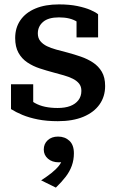

<svg xmlns="http://www.w3.org/2000/svg" viewBox="-20 -541 528 873"><path d="M350 -128Q350 -148 339.5 -161Q329 -174 311 -183Q293 -192 270 -198.5Q247 -205 221 -212Q191 -220 160.5 -230Q130 -240 104.5 -257Q79 -274 64 -301Q49 -328 49 -368Q49 -415 73 -449.5Q97 -484 141.5 -502.5Q186 -521 248 -521Q296 -521 332 -513.5Q368 -506 392 -495.5Q416 -485 426 -476V-371H328V-463Q340 -464 347.5 -460Q355 -456 358.5 -449Q362 -442 362 -433.5Q362 -425 359 -416Q348 -431 331.5 -441.5Q315 -452 294.5 -457Q274 -462 248 -462Q200 -462 176 -441.5Q152 -421 152 -389Q152 -368 163.5 -354Q175 -340 193.5 -331Q212 -322 236 -315.5Q260 -309 287 -302Q317 -294 347.5 -283.5Q378 -273 403 -256.5Q428 -240 443 -214.5Q458 -189 458 -150Q458 -102 432.5 -66Q407 -30 359 -10Q311 10 243 10Q192 10 152 2Q112 -6 82 -18.5Q52 -31 30 -45V-158H131V-36Q115 -44 107 -53Q99 -62 96 -71Q93 -80 94.5 -88.5Q96 -97 101 -103Q117 -85 138 -73Q159 -61 185 -55.5Q211 -50 242 -50Q276 -50 299.5 -59Q323 -68 336.5 -85.5Q350 -103 350 -128ZM234 312 167 279Q192 263 213 246.5Q234 230 248 212.5Q262 195 263 177L278 191Q271 194 263 195.5Q255 197 247 197Q217 197 198 180.5Q179 164 179 139Q179 113 197 96.5Q215 80 244 80Q275 80 295.5 99Q316 118 316 156Q316 186 306.5 212.5Q297 239 278.5 263Q260 287 234 312Z"/></svg>

Font: Roboto Serif 36pt Medium
Style: Regular
Weight: 500
Designer: Greg Gazdowicz
Foundry: Commercial Type
Version: Version 1.008